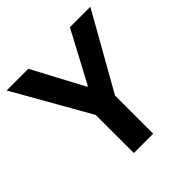

<svg xmlns="http://www.w3.org/2000/svg" viewBox="-180 -835 983 983"><g transform="rotate(-45 311.5 -343.5)"><path d="M242 0V-276L8 -687H165L313 -409H318L466 -687H614L382 -276V0Z"/></g></svg>

Font: Archivo SemiCondensed
Style: Bold
Weight: 680
Width: 4
Designer: Hector Gatti
Foundry: Omnibus-Type
Version: Version 2.001; ttfautohint (v1.8.3)